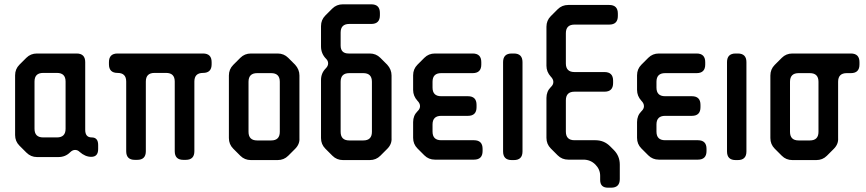

<svg xmlns="http://www.w3.org/2000/svg" viewBox="-20 -733 4015 890"><path d="M140 -136V-355Q140 -395 180 -395H244Q284 -395 284 -355V-136Q284 -96 244 -96H180Q140 -96 140 -136ZM102 -26Q123 -5 151 -5H251Q283 -5 305 -27Q316 -38 328 -38Q340 -38 349 -29Q375 -6 403 -6Q435 -6 435 -42V-61Q435 -96 405 -96Q375 -96 375 -131V-445Q375 -485 335 -485H151Q122 -485 102 -465L70 -433Q50 -413 50 -384V-107Q50 -78 70 -58Z M565 -32Q565 8 605 8H616Q656 8 656 -32V-355Q656 -395 696 -395H750Q790 -395 790 -355V-32Q790 8 830 8H841Q881 8 881 -32V-355Q881 -395 921 -395Q961 -395 961 -435V-445Q961 -485 921 -485H525Q485 -485 485 -445V-435Q485 -395 525 -395Q565 -395 565 -355Z M1094 -11Q1114 9 1143 9H1267Q1296 9 1316 -11L1348 -43Q1370 -65 1368 -93V-383Q1368 -411 1348 -433L1316 -465Q1296 -485 1267 -485H1143Q1114 -485 1094 -465L1061 -432Q1041 -412 1041 -383V-93Q1041 -64 1061 -44ZM1132 -122V-354Q1132 -394 1172 -394H1237Q1277 -394 1277 -354V-122Q1277 -82 1237 -82H1172Q1132 -82 1132 -122Z M1521 -11Q1541 9 1570 9H1694Q1723 9 1743 -11L1775 -43Q1797 -65 1795 -93V-383Q1795 -411 1775 -433L1743 -465Q1723 -485 1694 -485H1596Q1559 -485 1559 -522V-582Q1559 -622 1599 -622H1701Q1741 -622 1741 -662V-673Q1741 -713 1701 -713H1569Q1540 -713 1520 -693L1488 -661Q1468 -641 1468 -612V-518Q1468 -484 1492 -460Q1501 -451 1501 -439Q1501 -427 1490 -416Q1468 -394 1468 -362V-93Q1468 -64 1488 -44ZM1559 -122V-354Q1559 -394 1599 -394H1664Q1704 -394 1704 -354V-122Q1704 -82 1664 -82H1599Q1559 -82 1559 -122Z M1947 -13Q1967 7 1996 7H2177Q2217 7 2217 -33V-43Q2217 -83 2177 -83H2025Q1985 -83 1985 -123V-156Q1985 -196 2025 -196H2149Q2189 -196 2189 -236V-247Q2189 -287 2149 -287H2025Q1985 -287 1985 -327V-354Q1985 -394 2025 -394H2171Q2211 -394 2211 -434V-445Q2211 -485 2171 -485H1996Q1967 -485 1947 -465L1915 -433Q1895 -413 1895 -384V-316Q1895 -288 1915 -266Q1927 -254 1927 -241Q1927 -229 1917 -219L1915 -217Q1895 -197 1895 -167V-94Q1895 -65 1915 -45Z M2352 9H2362Q2402 9 2402 -31V-445Q2402 -485 2362 -485H2352Q2312 -485 2312 -445V-31Q2312 9 2352 9Z M2565 -13Q2585 7 2614 7H2684Q2717 7 2739.5 29.5Q2762 52 2762 82V101Q2762 137 2798 137H2813Q2853 137 2853 97V30Q2853 -10 2825 -38L2808 -55Q2780 -83 2740 -83H2643Q2603 -83 2603 -123V-268Q2603 -308 2643 -308H2782Q2822 -308 2822 -348V-359Q2822 -399 2782 -399H2643Q2603 -399 2603 -439V-579Q2603 -619 2643 -619H2804Q2844 -619 2844 -659V-670Q2844 -710 2804 -710H2614Q2585 -710 2565 -690L2533 -658Q2513 -638 2513 -609V-428Q2513 -400 2533 -378Q2545 -366 2545 -353Q2545 -341 2535 -331L2533 -329Q2513 -309 2513 -279V-94Q2513 -65 2533 -45Z M2985 -13Q3005 7 3034 7H3215Q3255 7 3255 -33V-43Q3255 -83 3215 -83H3063Q3023 -83 3023 -123V-156Q3023 -196 3063 -196H3187Q3227 -196 3227 -236V-247Q3227 -287 3187 -287H3063Q3023 -287 3023 -327V-354Q3023 -394 3063 -394H3209Q3249 -394 3249 -434V-445Q3249 -485 3209 -485H3034Q3005 -485 2985 -465L2953 -433Q2933 -413 2933 -384V-316Q2933 -288 2953 -266Q2965 -254 2965 -241Q2965 -229 2955 -219L2953 -217Q2933 -197 2933 -167V-94Q2933 -65 2953 -45Z M3390 9H3400Q3440 9 3440 -31V-445Q3440 -485 3400 -485H3390Q3350 -485 3350 -445V-31Q3350 9 3390 9Z M3604 -11Q3624 9 3653 9H3764Q3793 9 3813 -11L3845 -43Q3867 -65 3865 -93V-354Q3865 -394 3905 -394H3924Q3964 -394 3964 -434V-445Q3964 -485 3924 -485H3653Q3624 -485 3604 -465L3571 -432Q3551 -412 3551 -383V-93Q3551 -64 3571 -44ZM3642 -122V-354Q3642 -394 3682 -394H3734Q3774 -394 3774 -354V-122Q3774 -82 3734 -82H3682Q3642 -82 3642 -122Z"/></svg>

Font: WDXL Lubrifont SC
Style: Regular
Weight: 400
Designer: [WDXL Lubrifont] Copyright 2020-2022 (c) NightFurySL2001, Skr-ZERO; [ZCOOL QingKe HuangYou] Copyright 2018-2022 (c) The 
Version: Version 2.001;hotconv 1.1.1;makeotfexe 2.6.0